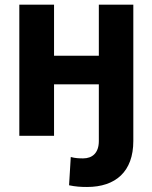

<svg xmlns="http://www.w3.org/2000/svg" viewBox="-20 -565 632 799"><path d="M534.8 22V-545.5H391.3V-333.1H204.9V-545.5H60.4V0H204.9V-214.1H391.3V22C391.3 71.4 364.3 94.1 326 94.1C308.9 94.1 293 93.4 274.5 88.4L267.4 206C294 211.6 315.7 213.1 342.3 213.1C461.3 213.1 534.8 148.8 534.8 22Z"/></svg>

Font: Margiela Sans
Style: Bold
Weight: 700
Designer: Stefan Endress, Andreas Faust
Version: Version 1.100;FEAKit 1.0